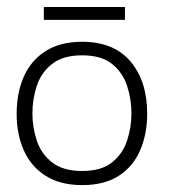

<svg xmlns="http://www.w3.org/2000/svg" viewBox="-20 -527 490 557"><path d="M218.1 10Q155.2 10 112.8 -16.7Q70.5 -43.3 49.4 -90.1Q28.3 -136.8 28.3 -197Q28.3 -258.2 49.4 -305.4Q70.5 -352.5 112.9 -379.2Q155.2 -405.8 218.2 -405.8Q310.2 -405.8 358.6 -348.6Q407 -291.3 407 -196.9Q407 -138.7 386.8 -91.5Q366.7 -44.3 324.9 -17.2Q283.1 10 218.1 10ZM218.1 -31Q274.3 -31 305.2 -56Q336.2 -81 348.8 -119.5Q361.3 -158 361.3 -197.9Q361.3 -238.7 348.8 -277.5Q336.2 -316.3 305.2 -341.4Q274.3 -366.5 218.1 -366.5Q162.8 -366.5 131 -341.4Q99.2 -316.3 86.6 -277.5Q74 -238.7 74 -197.9Q74 -158 86.6 -119.5Q99.2 -81 131 -56Q162.8 -31 218.1 -31ZM107.2 -469.3V-506.7H342.5V-469.3Z"/></svg>

Font: Darker Grotesque Light
Style: Regular
Weight: 300
Designer: Gabriel Lam
Foundry: TypeRant
Version: Version 1.000;gftools[0.9.28]